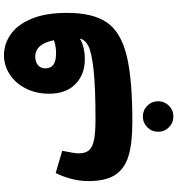

<svg xmlns="http://www.w3.org/2000/svg" viewBox="17 -685 895 969"><g transform="rotate(-90 464.5 -200.5)"><path d="M884 -310Q884 -179 836 -109Q788 -39 671 -9.5Q554 20 334 20Q224 20 160 0Q96 -20 65.5 -68Q35 -116 35 -202Q35 -243 46 -286.5Q57 -330 76 -367L188 -334Q175 -271 175 -251Q175 -217 190.5 -199Q206 -181 243 -173.5Q280 -166 349 -166Q512 -166 599 -176Q686 -186 717.5 -202.5Q749 -219 754 -245Q715 -220 648 -220Q573 -220 524.5 -267.5Q476 -315 476 -400Q476 -467 503 -519Q530 -571 574.5 -599.5Q619 -628 670 -628Q726 -628 775 -594.5Q824 -561 854 -489.5Q884 -418 884 -310ZM680 -365Q715 -365 746 -376Q727 -470 663 -470Q637 -470 620.5 -456.5Q604 -443 604 -420Q604 -392 622.5 -378.5Q641 -365 680 -365ZM284 150Q284 118 306.5 95.5Q329 73 361 73Q393 73 415.5 95.5Q438 118 438 150Q438 182 415.5 204.5Q393 227 361 227Q329 227 306.5 204.5Q284 182 284 150Z"/></g></svg>

Font: FiraGO Heavy
Style: Regular
Weight: 900
Designer: bBox Type
Foundry: bBox Type GmbH
Version: Version 1.001